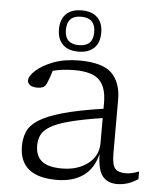

<svg xmlns="http://www.w3.org/2000/svg" viewBox="-53 -788 697 844"><g transform="rotate(5 295.0 -366.0)"><path d="M494.5 5Q453 5 430.5 -22Q408 -49 406.5 -120Q390.5 -54 344.5 -22Q298.5 10 228 10Q63.5 10 63.5 -125Q63.5 -160.5 75.8 -189.2Q88 -218 123.5 -241Q159 -264 227 -283.5Q295 -303 406.5 -319.5V-345.5Q406.5 -414 374.8 -445.8Q343 -477.5 265.5 -477.5Q210 -477.5 169.5 -466Q159.5 -432.5 149.5 -409.5Q143 -395 132.5 -390.8Q122 -386.5 109 -386.5Q86.5 -386.5 75.8 -394.8Q65 -403 65 -415Q65 -434 92.2 -459Q119.5 -484 168.2 -502.8Q217 -521.5 281.5 -521.5Q386 -521.5 426.5 -480.5Q467 -439.5 467 -365.5V-128.5Q467 -78 480.8 -61.8Q494.5 -45.5 528 -45.5Q554.5 -45.5 586.5 -58.5V-25Q543 5 494.5 5ZM130 -133.5Q130 -87.5 157.8 -64.8Q185.5 -42 247 -42Q315.5 -42 361 -76.5Q406.5 -111 406.5 -167.5V-278.5Q317 -264.5 262 -250Q207 -235.5 178.5 -218.2Q150 -201 140 -180.2Q130 -159.5 130 -133.5ZM274 -742Q319 -742 343.2 -718.2Q367.5 -694.5 367.5 -651Q367.5 -607.5 343.2 -583.8Q319 -560 274 -560Q229 -560 205 -583.8Q181 -607.5 181 -651Q181 -694.5 205 -718.2Q229 -742 274 -742ZM274 -588.5Q336.5 -588.5 336.5 -651Q336.5 -714 274 -714Q211.5 -714 211.5 -651Q211.5 -588.5 274 -588.5Z"/></g></svg>

Font: Newsreader 6pt Light
Style: Regular
Weight: 300
Designer: Hugues Gentile
Foundry: Production Type
Version: Version 1.003; ttfautohint (v1.8.3)